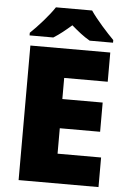

<svg xmlns="http://www.w3.org/2000/svg" viewBox="-61 -971 671 1015"><g transform="rotate(5 274.5 -463.5)"><path d="M386 -927H194C164 -881 106 -817 68 -781V-767H194C229 -789 254 -810 289 -840C324 -810 352 -787 387 -767H511V-781C477 -815 417 -881 386 -927ZM501 0V-157H270V-292H484V-447H270V-559H501V-714H77V0Z"/></g></svg>

Font: Noto Sans Thai Looped Black
Style: Regular
Weight: 900
Designer: Sasikarn Vongin, Ben Mitchell
Foundry: The Fontpad Ltd
Version: Version 1.001